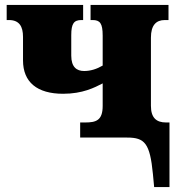

<svg xmlns="http://www.w3.org/2000/svg" viewBox="-20 -556 717 776"><path d="M603 200H665V-61H651C612 -61 590 -80 590 -128V-404C590 -454 611 -475 646 -475H661V-536H346V-475H354C384 -475 395 -462 395 -412V-291C371 -277 346 -269 320 -269C290 -269 268 -285 268 -331V-414C268 -461 279 -475 309 -475H316V-536H7V-475H16C58 -475 73 -449 73 -407V-312C73 -224 130 -177 235 -177C314 -177 362 -202 395 -219V-128C395 -69 368 -61 324 -61H304V0H494C565 0 586 23 598 147Z"/></svg>

Font: UArctic Serif Black
Style: Regular
Weight: 900
Designer: Customization by Puisto advertising & original work Monotype Design Team
Foundry: Monotype Imaging Inc.
Version: Version 2.004